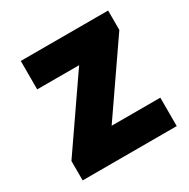

<svg xmlns="http://www.w3.org/2000/svg" viewBox="-134 -691 800 813"><g transform="rotate(-30 266.0 -284.5)"><path d="M44 -95 275 -430H70V-569H497V-474L266 -139H504V0H44Z"/></g></svg>

Font: KaiGen Gothic SC Heavy
Style: Bold
Weight: 900
Designer: Ryoko NISHIZUKA Ë•øÂ°öÊ∂ºÂ≠ê (kana & ideographs); Paul D. Hunt (Latin, Greek & Cyrillic); Wenlong ZHANG Âº†ÊñáÈæô (bopom
Version: Version 1.001 October 10, 2014